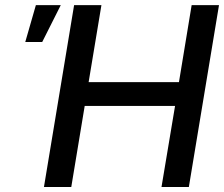

<svg xmlns="http://www.w3.org/2000/svg" viewBox="-20 -748 896 768"><path d="M155.8 0 276.4 -727.5H385.7L334.5 -419.4H695.8L746.6 -727.5H856L735.4 0H626L680.2 -324.2H318.8L265.1 0ZM81.1 -580.1 123.5 -727.5H223.1L148.9 -580.1Z"/></svg>

Font: Inter 28pt Medium
Style: Italic
Weight: 500
Italic angle: -9.3988°
Designer: Rasmus Andersson
Foundry: rsms
Version: Version 4.001;git-66647c0bb